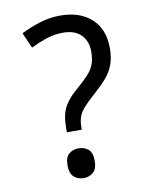

<svg xmlns="http://www.w3.org/2000/svg" viewBox="-83 -787 685 863"><g transform="rotate(-10 259.0 -355.0)"><path d="M190 -202V-220Q190 -258 197 -285.5Q204 -313 222.5 -338Q241 -363 273 -390Q304 -417 323.5 -438Q343 -459 352 -483Q361 -507 361 -541Q361 -588 332.5 -617Q304 -646 250 -646Q210 -646 173 -633.5Q136 -621 102 -604L71 -675Q111 -695 157 -709.5Q203 -724 250 -724Q341 -724 393.5 -676Q446 -628 446 -542Q446 -499 434.5 -467Q423 -435 399.5 -408Q376 -381 341 -350Q308 -321 290 -300.5Q272 -280 265 -260Q258 -240 258 -211V-202ZM229 14Q203 14 185 -2Q167 -18 167 -54Q167 -92 185 -107Q203 -122 229 -122Q255 -122 273 -107Q291 -92 291 -54Q291 -18 273 -2Q255 14 229 14Z"/></g></svg>

Font: loriya05
Style: Book
Weight: 400
Designer: Jelle Bosma - Monotype Design Team
Foundry: Monotype Imaging Inc.
Version: Version 2.003